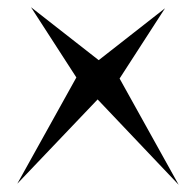

<svg xmlns="http://www.w3.org/2000/svg" viewBox="-20 -550 545 533"><path d="M28 -40 251 -274 476 -37 312 -332 438 -527 254 -383 66 -530 192 -335Z"/></svg>

Font: Corrode
Style: Regular
Weight: 400
Designer: Mew Too
Version: Version 0.532